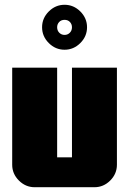

<svg xmlns="http://www.w3.org/2000/svg" viewBox="-20 -783 540 803"><path d="M184 -735Q212 -763 250 -763Q288 -763 316 -735Q344 -707 344 -669Q344 -631 316 -603Q288 -575 250 -575Q212 -575 184 -603Q156 -631 156 -669Q156 -707 184 -735ZM219 -669Q219 -655 228 -646Q237 -637 250 -637Q263 -637 272 -646Q281 -655 281 -669Q281 -682 272.5 -691Q264 -700 250 -700Q236 -700 227.5 -691Q219 -682 219 -669ZM469 -94Q469 -56 441 -28Q413 0 375 0H125Q87 0 59 -28Q31 -56 31 -94V-500H219V-125H281V-500H469Z"/></svg>

Font: CostaRica
Style: Normal
Weight: 900
Version: Version 1.3